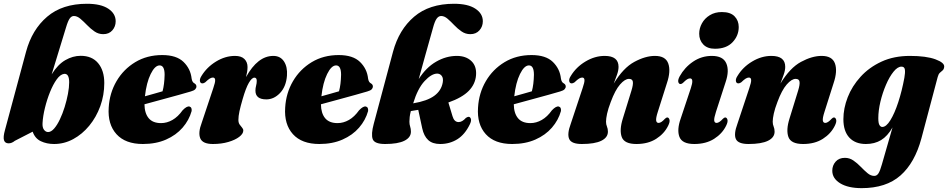

<svg xmlns="http://www.w3.org/2000/svg" viewBox="-20 -755 5037 1020"><path d="M330.5 -608.5 254.5 -360Q287 -412.5 327 -435.5Q367 -458.5 408.5 -458.5Q469 -458.5 501.5 -419.2Q534 -380 534 -314Q534 -249.5 512.8 -191Q491.5 -132.5 454.2 -87.2Q417 -42 369 -16Q321 10 267.5 10Q228 10 197 -4.8Q166 -19.5 153.5 -55.5L59 -7Q42.5 6.5 26 6.5Q6.5 6.5 1.2 -10.2Q-4 -27 6.5 -64.5L118.5 -480.5Q150 -597.5 230.5 -666.2Q311 -735 442 -735Q515.5 -735 555 -709Q594.5 -683 594.5 -642Q594.5 -614 576.8 -593.8Q559 -573.5 528.5 -573.5Q503 -573.5 482 -588Q461 -602.5 442.8 -621.5Q424.5 -640.5 407.2 -655.2Q390 -670 372.5 -670Q360 -670 350.5 -657Q341 -644 330.5 -608.5ZM320.5 -362.5Q300.5 -360 281.2 -333.2Q262 -306.5 245.8 -266.2Q229.5 -226 218.8 -182Q208 -138 206 -101.5Q204.5 -77.5 213.8 -65.5Q223 -53.5 235.5 -53.5Q251.5 -53.5 267.8 -72.2Q284 -91 298.2 -121Q312.5 -151 323.5 -186.5Q334.5 -222 341 -256.5Q347.5 -291 347.5 -317.5Q347.5 -365.5 320.5 -362.5Z M998 -165Q984.5 -116.5 950 -76.8Q915.5 -37 862 -13.5Q808.5 10 739 10Q646 10 598.8 -42.2Q551.5 -94.5 557.5 -183.5Q562 -260.5 599 -323.8Q636 -387 698.5 -424.8Q761 -462.5 842 -462.5Q917.5 -462.5 955 -426Q992.5 -389.5 998 -337.5Q1001 -317.5 1014 -311.5Q1023.5 -305.5 1023.5 -295.5Q1023.5 -287.5 1017.2 -280.8Q1011 -274 993.5 -269Q972.5 -262.5 930.5 -251Q888.5 -239.5 839.2 -226Q790 -212.5 747.5 -201Q748 -153.5 769.8 -127.2Q791.5 -101 835.5 -101Q867 -101 896.2 -117.8Q925.5 -134.5 950 -169Q973 -193 987 -189Q994.5 -186.5 996.8 -179.8Q999 -173 998 -165ZM828 -407.5Q803 -407.5 780.5 -361.8Q758 -316 750 -243.5Q775 -250.5 799.8 -257.5Q824.5 -264.5 843.5 -270Q853.5 -306 854.5 -358Q854.5 -407.5 828 -407.5Z M1055.5 -312Q1044.5 -312 1042.2 -323.5Q1040 -335 1050 -351Q1078.5 -398 1127.5 -428Q1176.5 -458 1228.5 -458Q1262 -458 1278.5 -441.5Q1295 -425 1295 -399Q1295 -386.5 1292.8 -373Q1290.5 -359.5 1287 -345.5Q1349 -458 1432 -458Q1469.5 -458 1488.8 -428.5Q1508 -399 1504.5 -353Q1500 -295 1467.8 -261Q1435.5 -227 1395 -227Q1337 -227 1337 -273.5Q1337 -287 1340.5 -299.8Q1344 -312.5 1344 -325.5Q1344 -342.5 1331.5 -342.5Q1318 -342.5 1302 -315Q1286 -287.5 1269 -228.5Q1258 -191 1252.2 -164.2Q1246.5 -137.5 1246.5 -118Q1246.5 -103 1253 -93.5Q1259.5 -84 1266 -77Q1272.5 -70 1272.5 -61.5Q1272.5 -44.5 1251 -28Q1229.5 -11.5 1193 -0.8Q1156.5 10 1111 10Q1056.5 10 1044 -20Q1031.5 -50 1051.5 -102.5L1113 -286.5Q1124 -318 1123 -330.5Q1122 -343 1111 -343Q1103.5 -343 1094.5 -337.8Q1085.5 -332.5 1070 -317.5Q1062 -312 1055.5 -312Z M1935.5 -165Q1922 -116.5 1887.5 -76.8Q1853 -37 1799.5 -13.5Q1746 10 1676.5 10Q1583.5 10 1536.2 -42.2Q1489 -94.5 1495 -183.5Q1499.5 -260.5 1536.5 -323.8Q1573.5 -387 1636 -424.8Q1698.5 -462.5 1779.5 -462.5Q1855 -462.5 1892.5 -426Q1930 -389.5 1935.5 -337.5Q1938.5 -317.5 1951.5 -311.5Q1961 -305.5 1961 -295.5Q1961 -287.5 1954.8 -280.8Q1948.5 -274 1931 -269Q1910 -262.5 1868 -251Q1826 -239.5 1776.8 -226Q1727.5 -212.5 1685 -201Q1685.5 -153.5 1707.2 -127.2Q1729 -101 1773 -101Q1804.5 -101 1833.8 -117.8Q1863 -134.5 1887.5 -169Q1910.5 -193 1924.5 -189Q1932 -186.5 1934.2 -179.8Q1936.5 -173 1935.5 -165ZM1765.5 -407.5Q1740.5 -407.5 1718 -361.8Q1695.5 -316 1687.5 -243.5Q1712.5 -250.5 1737.2 -257.5Q1762 -264.5 1781 -270Q1791 -306 1792 -358Q1792 -407.5 1765.5 -407.5Z M2476 -94.5Q2450 -40.5 2409.5 -15.2Q2369 10 2318.5 10Q2277.5 10 2254.8 -11Q2232 -32 2223 -73.5L2202 -171.5Q2183 -168 2162.5 -165Q2158 -147 2156.5 -133.5Q2155 -120 2155 -108.5Q2155 -94 2159 -82.5Q2163 -71 2163 -55.5Q2163 -24.5 2128.2 -7.2Q2093.5 10 2026 10Q1969.5 10 1960 -15.8Q1950.5 -41.5 1965.5 -97L2068 -480.5Q2099.5 -597.5 2180 -666.2Q2260.5 -735 2392 -735Q2465.5 -735 2505.2 -709Q2545 -683 2545 -642Q2545 -614 2527 -593.8Q2509 -573.5 2478.5 -573.5Q2453 -573.5 2432 -588Q2411 -602.5 2393 -621.5Q2375 -640.5 2358 -655.2Q2341 -670 2323.5 -670Q2310 -670 2299.8 -656Q2289.5 -642 2280 -606Q2255 -516.5 2236.5 -451Q2218 -385.5 2204.5 -335Q2243.5 -396.5 2296.8 -427.2Q2350 -458 2407 -458Q2455 -458 2483.8 -431Q2512.5 -404 2509 -356Q2505.5 -308.5 2470.5 -272.5Q2435.5 -236.5 2362 -210.5L2384 -137.5Q2393 -106.5 2416.5 -106.5Q2435.5 -106.5 2455.5 -129Q2465.5 -135 2470 -134.5Q2478 -134 2481.5 -123.5Q2485 -113 2476 -94.5ZM2303 -364Q2272.5 -364 2235.8 -324.5Q2199 -285 2175 -206Q2249.5 -218.5 2287 -246Q2324.5 -273.5 2332 -316.5Q2336 -339 2327.2 -351.2Q2318.5 -363.5 2303 -364Z M2960 -165Q2946.5 -116.5 2912 -76.8Q2877.5 -37 2824 -13.5Q2770.5 10 2701 10Q2608 10 2560.8 -42.2Q2513.5 -94.5 2519.5 -183.5Q2524 -260.5 2561 -323.8Q2598 -387 2660.5 -424.8Q2723 -462.5 2804 -462.5Q2879.5 -462.5 2917 -426Q2954.5 -389.5 2960 -337.5Q2963 -317.5 2976 -311.5Q2985.5 -305.5 2985.5 -295.5Q2985.5 -287.5 2979.2 -280.8Q2973 -274 2955.5 -269Q2934.5 -262.5 2892.5 -251Q2850.5 -239.5 2801.2 -226Q2752 -212.5 2709.5 -201Q2710 -153.5 2731.8 -127.2Q2753.5 -101 2797.5 -101Q2829 -101 2858.2 -117.8Q2887.5 -134.5 2912 -169Q2935 -193 2949 -189Q2956.5 -186.5 2958.8 -179.8Q2961 -173 2960 -165ZM2790 -407.5Q2765 -407.5 2742.5 -361.8Q2720 -316 2712 -243.5Q2737 -250.5 2761.8 -257.5Q2786.5 -264.5 2805.5 -270Q2815.5 -306 2816.5 -358Q2816.5 -407.5 2790 -407.5Z M3017.5 -312Q3006 -312 3004 -324Q3002 -336 3012 -351Q3040.5 -398.5 3090.2 -428.2Q3140 -458 3192.5 -458Q3266 -458 3266 -400Q3266 -381 3257.8 -357.8Q3249.5 -334.5 3240.5 -311Q3291 -394.5 3349.8 -426.2Q3408.5 -458 3459.5 -458Q3516 -458 3530.2 -417.5Q3544.5 -377 3523 -313.5L3474.5 -160.5Q3464 -128 3465.8 -115Q3467.5 -102 3479 -102Q3492.5 -102 3512.5 -124Q3519.5 -131 3524.5 -131Q3533 -131 3536.5 -119.5Q3540 -108 3529.5 -87Q3509 -45 3466 -17.5Q3423 10 3361 10Q3296.5 10 3283 -27.2Q3269.5 -64.5 3289 -126L3334.5 -273.5Q3344.5 -306 3342 -321Q3339.5 -336 3321.5 -336Q3300 -336 3274 -306.2Q3248 -276.5 3224.5 -213Q3211 -178 3205.2 -151.5Q3199.5 -125 3199.5 -108.5Q3199.5 -94 3204.5 -82.5Q3209.5 -71 3209.5 -55.5Q3209.5 -24.5 3174.5 -7.2Q3139.5 10 3071 10Q3015.5 10 3003.8 -16.8Q2992 -43.5 3012 -97L3075 -286.5Q3086 -318 3085 -330.5Q3084 -343 3073 -343Q3065.5 -343 3056.5 -337.8Q3047.5 -332.5 3032 -317.5Q3023.5 -312 3017.5 -312Z M3778 -496Q3738 -496 3716.2 -518.8Q3694.5 -541.5 3694.5 -576Q3694.5 -604.5 3709 -631Q3723.5 -657.5 3750.8 -674.2Q3778 -691 3815 -691Q3860.5 -691 3882.5 -668.2Q3904.5 -645.5 3904.5 -611.5Q3904.5 -565.5 3871.8 -530.8Q3839 -496 3778 -496ZM3783.5 -160.5Q3773 -128 3774.2 -115Q3775.5 -102 3787 -102Q3800.5 -102 3820.5 -124Q3827.5 -131 3832.5 -131Q3841 -131 3844.5 -119.5Q3848 -108 3837.5 -87Q3817 -45 3773.8 -17.5Q3730.5 10 3668.5 10Q3604 10 3589.5 -27.8Q3575 -65.5 3596.5 -126L3650 -286.5Q3667.5 -338.5 3646 -338.5Q3638.5 -338.5 3630.2 -333.5Q3622 -328.5 3607.5 -314Q3600.5 -308.5 3595.5 -308.5Q3586.5 -308.5 3583.5 -319.2Q3580.5 -330 3590.5 -349Q3617 -397 3662 -427.5Q3707 -458 3761.5 -458Q3821 -458 3838.2 -419Q3855.5 -380 3835 -319.5Z M3903 -312Q3891.5 -312 3889.5 -324Q3887.5 -336 3897.5 -351Q3926 -398.5 3975.8 -428.2Q4025.5 -458 4078 -458Q4151.5 -458 4151.5 -400Q4151.5 -381 4143.2 -357.8Q4135 -334.5 4126 -311Q4176.5 -394.5 4235.2 -426.2Q4294 -458 4345 -458Q4401.5 -458 4415.8 -417.5Q4430 -377 4408.5 -313.5L4360 -160.5Q4349.5 -128 4351.2 -115Q4353 -102 4364.5 -102Q4378 -102 4398 -124Q4405 -131 4410 -131Q4418.5 -131 4422 -119.5Q4425.5 -108 4415 -87Q4394.5 -45 4351.5 -17.5Q4308.5 10 4246.5 10Q4182 10 4168.5 -27.2Q4155 -64.5 4174.5 -126L4220 -273.5Q4230 -306 4227.5 -321Q4225 -336 4207 -336Q4185.5 -336 4159.5 -306.2Q4133.5 -276.5 4110 -213Q4096.5 -178 4090.8 -151.5Q4085 -125 4085 -108.5Q4085 -94 4090 -82.5Q4095 -71 4095 -55.5Q4095 -24.5 4060 -7.2Q4025 10 3956.5 10Q3901 10 3889.2 -16.8Q3877.5 -43.5 3897.5 -97L3960.5 -286.5Q3971.5 -318 3970.5 -330.5Q3969.5 -343 3958.5 -343Q3951 -343 3942 -337.8Q3933 -332.5 3917.5 -317.5Q3909 -312 3903 -312Z M4875 -20Q4840 110 4763.8 177.2Q4687.5 244.5 4557.5 244.5Q4485.5 244.5 4443.5 218.8Q4401.5 193 4401.5 152Q4401.5 124 4419.2 103.8Q4437 83.5 4468.5 83.5Q4493.5 83.5 4514.2 98Q4535 112.5 4553.2 131.5Q4571.5 150.5 4588.8 165Q4606 179.5 4624.5 179.5Q4638 179.5 4646.8 166Q4655.5 152.5 4665 118.5L4721.5 -78Q4695 -31.5 4660.8 -10.8Q4626.5 10 4580 10Q4523.5 10 4492 -24Q4460.5 -58 4460.5 -122Q4460.5 -179.5 4483.5 -238.5Q4506.5 -297.5 4551.8 -347.2Q4597 -397 4662.8 -427.5Q4728.5 -458 4814 -458Q4900.5 -458 4949.8 -439.8Q4999 -421.5 4996 -399.5Q4994.5 -387 4987.8 -381.2Q4981 -375.5 4973.2 -368.5Q4965.5 -361.5 4961.5 -346ZM4646 -127Q4646 -100.5 4652.2 -90.5Q4658.5 -80.5 4667 -80.5Q4688 -80.5 4710.2 -116.5Q4732.5 -152.5 4752 -212Q4771.5 -271.5 4784.5 -342Q4789.5 -369.5 4787.2 -385.2Q4785 -401 4769 -401Q4748.5 -401 4726.8 -374Q4705 -347 4686.8 -304.5Q4668.5 -262 4657.2 -214.8Q4646 -167.5 4646 -127Z"/></svg>

Font: Fraunces 144pt Soft Black
Style: Italic
Weight: 900
Italic angle: -16°
Version: Version 1.000;[b76b70a41]